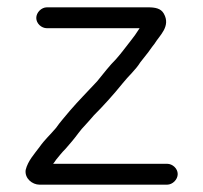

<svg xmlns="http://www.w3.org/2000/svg" viewBox="-20 -511 554 524"><path d="M108 -434H361L355 -425C352 -420 347 -413 340 -404C324 -384 313 -368 297 -350C278 -331 263 -311 245 -289C220 -262 194 -236 170 -208C157 -192 144 -178 133 -162C117 -143 102 -130 88 -110C74 -91 56 -72 50 -47C47 -24 68 -7 88 -7H436C451 -7 465 -21 465 -36C465 -51 451 -64 436 -64H125C128 -67 130 -71 133 -75C143 -87 148 -94 159 -105L177 -126C189 -140 199 -156 213 -170C220 -177 227 -186 236 -196C263 -223 290 -253 315 -284C330 -303 350 -320 363 -341L385 -369C392 -379 398 -387 402 -392C415 -414 447 -439 427 -474C419 -488 404 -491 384 -491H108C93 -491 79 -477 79 -462C79 -447 93 -434 108 -434Z"/></svg>

Font: Electronic
Style: Regular
Weight: 400
Version: Version 1.011